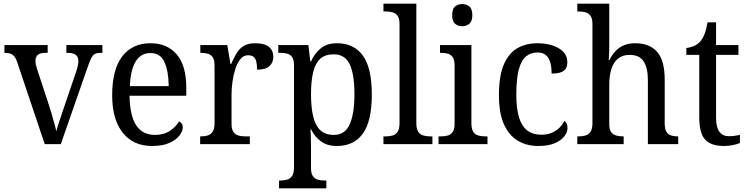

<svg xmlns="http://www.w3.org/2000/svg" viewBox="-20 -780 4046 1039"><path d="M74 -441Q67 -463 58 -474Q49 -485 36.5 -489.5Q24 -494 4 -494V-536H238V-494H225Q198 -494 185 -483.5Q172 -473 172 -451Q172 -441 174 -430.5Q176 -420 180 -408L242 -220Q250 -196 258.5 -167.5Q267 -139 273.5 -113.5Q280 -88 285 -70Q290 -91 303 -129.5Q316 -168 329 -207L393 -395Q399 -413 401.5 -426.5Q404 -440 404 -450Q404 -473 389.5 -483.5Q375 -494 346 -494H339V-536H534V-494H523Q505 -494 493.5 -488Q482 -482 473.5 -465Q465 -448 454 -416L309 0H222Z M803 10Q701 10 644 -62Q587 -134 587 -264Q587 -404 641.5 -475Q696 -546 794 -546Q885 -546 936.5 -485.5Q988 -425 988 -306V-262H681Q683 -152 717.5 -101Q752 -50 819 -50Q867 -50 900 -72.5Q933 -95 949 -123Q957 -120 963 -111.5Q969 -103 969 -90Q969 -70 951 -46.5Q933 -23 896.5 -6.5Q860 10 803 10ZM893 -314Q892 -395 870 -444Q848 -493 794 -493Q742 -493 714 -447Q686 -401 683 -314Z M1063 0V-42H1066Q1088 -42 1104.5 -47Q1121 -52 1131 -67.5Q1141 -83 1141 -114V-426Q1141 -456 1131 -470.5Q1121 -485 1104 -489.5Q1087 -494 1067 -494H1064V-536H1210L1227 -434H1231Q1244 -464 1259 -490Q1274 -516 1298 -531Q1322 -546 1361 -546Q1411 -546 1435 -526.5Q1459 -507 1459 -472Q1459 -442 1438.5 -422.5Q1418 -403 1371 -403Q1371 -431 1366.5 -448Q1362 -465 1351.5 -473Q1341 -481 1322 -481Q1298 -481 1281 -460Q1264 -439 1253.5 -406.5Q1243 -374 1238 -337.5Q1233 -301 1233 -270V-109Q1233 -80 1243.5 -65.5Q1254 -51 1270.5 -46.5Q1287 -42 1307 -42H1332V0Z M1490 239V197H1497Q1517 197 1534 192Q1551 187 1561 171.5Q1571 156 1571 125V-426Q1571 -456 1561 -470.5Q1551 -485 1534.5 -489.5Q1518 -494 1498 -494H1486V-536H1649L1659 -448H1663Q1683 -492 1716.5 -519Q1750 -546 1804 -546Q1895 -546 1943.5 -479.5Q1992 -413 1992 -269Q1992 -124 1943.5 -57Q1895 10 1803 10Q1751 10 1717.5 -14.5Q1684 -39 1664 -79H1660Q1662 -53 1662.5 -22Q1663 9 1663 34V130Q1663 159 1673.5 173.5Q1684 188 1701 192.5Q1718 197 1738 197H1746V239ZM1787 -50Q1847 -50 1872.5 -107.5Q1898 -165 1898 -271Q1898 -378 1872.5 -432Q1847 -486 1786 -486Q1739 -486 1712.5 -461.5Q1686 -437 1674.5 -389Q1663 -341 1663 -270Q1663 -200 1674.5 -151Q1686 -102 1712.5 -76Q1739 -50 1787 -50Z M2055 0V-42H2067Q2089 -42 2105.5 -47Q2122 -52 2132 -67.5Q2142 -83 2142 -114V-650Q2142 -680 2131.5 -694.5Q2121 -709 2104 -713.5Q2087 -718 2067 -718H2055V-760H2233V-114Q2233 -83 2243 -67.5Q2253 -52 2270 -47Q2287 -42 2308 -42H2320V0Z M2353 0V-42H2365Q2386 -42 2402.5 -46.5Q2419 -51 2429.5 -65.5Q2440 -80 2440 -109V-426Q2440 -456 2430 -470.5Q2420 -485 2403.5 -489.5Q2387 -494 2367 -494H2361V-536H2531V-114Q2531 -83 2540.5 -67.5Q2550 -52 2567.5 -47Q2585 -42 2606 -42H2618V0ZM2481 -638Q2458 -638 2442.5 -651.5Q2427 -665 2427 -698Q2427 -732 2442.5 -745Q2458 -758 2481 -758Q2504 -758 2520 -745Q2536 -732 2536 -698Q2536 -665 2520 -651.5Q2504 -638 2481 -638Z M2892 10Q2831 10 2783 -18Q2735 -46 2707.5 -106.5Q2680 -167 2680 -265Q2680 -372 2707.5 -433.5Q2735 -495 2782 -520.5Q2829 -546 2888 -546Q2931 -546 2968 -534.5Q3005 -523 3027.5 -500.5Q3050 -478 3050 -444Q3050 -421 3041 -407.5Q3032 -394 3013 -388Q2994 -382 2965 -382Q2965 -414 2958.5 -439.5Q2952 -465 2935.5 -480.5Q2919 -496 2888 -496Q2854 -496 2828 -476Q2802 -456 2788 -406Q2774 -356 2774 -266Q2774 -195 2788 -147Q2802 -99 2832 -75Q2862 -51 2910 -51Q2940 -51 2964.5 -61Q2989 -71 3006.5 -88Q3024 -105 3034 -126Q3042 -120 3046.5 -110.5Q3051 -101 3051 -87Q3051 -65 3034 -42.5Q3017 -20 2982 -5Q2947 10 2892 10Z M3104 0V-42H3111Q3132 -42 3149 -47Q3166 -52 3176 -67.5Q3186 -83 3186 -114V-650Q3186 -680 3175.5 -694.5Q3165 -709 3148 -713.5Q3131 -718 3111 -718H3104V-760H3277V-537Q3277 -519 3276.5 -501Q3276 -483 3275 -469.5Q3274 -456 3274 -455H3278Q3291 -482 3310.5 -503Q3330 -524 3356.5 -535Q3383 -546 3417 -546Q3495 -546 3536 -499.5Q3577 -453 3577 -350V-114Q3577 -83 3586 -67.5Q3595 -52 3611 -47Q3627 -42 3647 -42H3650V0H3486V-346Q3486 -411 3463.5 -447Q3441 -483 3387 -483Q3349 -483 3324.5 -463Q3300 -443 3288.5 -406.5Q3277 -370 3277 -320V-109Q3277 -79 3287.5 -65Q3298 -51 3315 -46.5Q3332 -42 3352 -42H3355V0Z M3897 10Q3828 10 3796 -24.5Q3764 -59 3764 -145V-483H3694V-520Q3713 -522 3733 -530Q3753 -538 3768 -554Q3783 -571 3792.5 -595.5Q3802 -620 3809 -659H3855V-536H3976V-483H3855V-143Q3855 -91 3873 -67Q3891 -43 3923 -43Q3941 -43 3955.5 -45Q3970 -47 3984 -50V-6Q3971 0 3946.5 5Q3922 10 3897 10Z"/></svg>

Font: Noto Serif Khmer SemiCondensed
Style: Regular
Weight: 400
Width: 4
Designer: Danh Hong and the Monotype Design Team
Foundry: Monotype Imaging Inc.
Version: Version 2.004